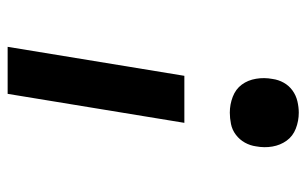

<svg xmlns="http://www.w3.org/2000/svg" viewBox="-166 -608 783 490"><g transform="rotate(-90 225.0 -363.5)"><path d="M156 -284 230 -735H350L276 -284ZM182 8Q161 8 141.5 0.5Q122 -7 110.5 -23Q99 -39 95.5 -59.5Q92 -80 96 -101Q98 -116 105.5 -129.5Q113 -143 125.5 -152.5Q138 -162 153 -165Q168 -168 182 -168Q203 -168 222.5 -160.5Q242 -153 253.5 -137.5Q265 -122 268.5 -101Q272 -80 268 -59Q266 -44 258.5 -30.5Q251 -17 238.5 -8Q226 1 211 4.5Q196 8 182 8Z"/></g></svg>

Font: Zed Sans Extended
Style: Bold Italic
Weight: 700
Width: 7
Italic angle: -9°
Designer: Belleve Invis
Foundry: Belleve Invis
Version: Version 1.0.0; ttfautohint (v1.8.4)